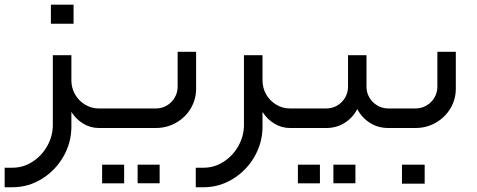

<svg xmlns="http://www.w3.org/2000/svg" viewBox="-22 -542 2019 813"><path d="M396.6 0H404V-82.7H396.6Q365.3 -82.7 338.5 -98.8Q311.6 -114.9 296 -142Q280.3 -169.1 280.3 -201.7V-308.4H201.7V-12.9Q201.7 33.5 178.5 75.4Q155.3 117.2 116 142.7Q76.7 168.2 30.3 168.2H-2.3V250.9H30.3Q97.9 250.9 155.1 215.5Q212.3 180.1 246.1 121.6Q279.9 63 280.3 -3.7V-68Q300.1 -36.8 330.7 -18.4Q361.2 0 396.6 0ZM289.5 -522.1Q241.3 -522.1 193.5 -522.1Q193 -482.1 193.5 -441.6Q193.5 -441.6 289.5 -441.6Q289.5 -482.1 289.5 -522.1Z M404 0H637.9Q684.3 0 723.6 -22.3Q762.9 -44.6 785.6 -82.7Q808.4 -120.9 808.4 -166.4V-322.6H730.2V-175.1Q730.2 -149.8 717.8 -128.7Q705.4 -107.5 684.3 -95.1Q663.1 -82.7 637.9 -82.7H404Q385.6 -74 378.9 -57.7Q372.2 -41.4 378.9 -25Q385.6 -8.7 404 0ZM503.7 155.3Q456.8 155.3 410.4 155.3Q409.9 194.9 410.4 234.4Q456.8 234.4 503.7 234.4Q503.7 194.9 503.7 155.3ZM654 155.3Q607.5 155.3 560.7 155.3Q560.7 194.9 560.7 233.9Q607.5 233.9 654 233.9Q654.4 194.9 654 155.3Z M1205.9 0H1213.2V-82.7H1205.9Q1174.6 -82.7 1147.7 -98.8Q1120.9 -114.9 1105.2 -142Q1089.6 -169.1 1089.6 -201.7V-308.4H1011V-12.9Q1011 33.5 987.8 75.4Q964.6 117.2 925.3 142.7Q886 168.2 839.6 168.2H807V250.9H839.6Q907.2 250.9 964.4 215.5Q1021.6 180.1 1055.4 121.6Q1089.2 63 1089.6 -3.7V-68Q1109.4 -36.8 1139.9 -18.4Q1170.5 0 1205.9 0Z M1213.2 0H1359.4Q1403 0 1437.3 -21.6Q1471.5 -43.2 1490.8 -80Q1510.6 -43.2 1544.6 -21.6Q1578.6 0 1622.7 0H1643.8V-82.7H1622.7Q1597.4 -82.7 1576.1 -95.1Q1554.7 -107.5 1542.3 -128.7Q1529.9 -149.8 1529.9 -175.1V-308.4H1451.7V-175.1Q1451.7 -149.8 1439.3 -128.7Q1426.9 -107.5 1405.8 -95.1Q1384.7 -82.7 1359.4 -82.7H1213.2Q1194.9 -74 1188.2 -57.7Q1181.5 -41.4 1188.2 -25Q1194.9 -8.7 1213.2 0ZM1332.7 155.3Q1285.8 155.3 1239.4 155.3Q1239 194.9 1239.4 234.4Q1285.8 234.4 1332.7 234.4Q1332.7 194.9 1332.7 155.3ZM1483 155.3Q1436.6 155.3 1389.7 155.3Q1389.7 194.9 1389.7 233.9Q1436.6 233.9 1483 233.9Q1483.5 194.9 1483 155.3Z M1643.8 0H1737.6Q1784 0 1823.1 -22.3Q1862.1 -44.6 1885.1 -82.7Q1908.1 -120.9 1908.1 -166.4V-322.6H1830V-175.1Q1830 -149.8 1817.6 -128.7Q1805.1 -107.5 1783.8 -95.1Q1762.4 -82.7 1737.6 -82.7H1643.8Q1625.5 -74 1618.8 -57.7Q1612.1 -41.4 1618.8 -25Q1625.5 -8.7 1643.8 0ZM1776.2 155.3Q1727.9 155.3 1680.1 155.3Q1679.7 195.3 1680.1 235.8Q1680.1 235.8 1776.2 235.8Q1776.2 195.3 1776.2 155.3Z"/></svg>

Font: Arad
Style: Regular
Weight: 400
Designer: Mohammad Darvishi
Version: Version 1.010;September 21, 2024;FontCreator 15.0.0.2992 64-